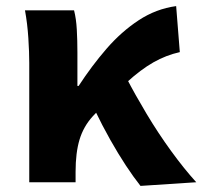

<svg xmlns="http://www.w3.org/2000/svg" viewBox="-20 -598 664 630"><path d="M76 0V-392Q76 -426 73 -473Q70 -520 62 -564H223Q230 -537 232 -501Q234 -465 234 -425V-316H238Q281 -382 329.5 -438Q378 -494 435 -531.5Q492 -569 558 -578L570 -427Q525 -417 483.5 -393.5Q442 -370 395 -327Q348 -284 284 -216Q254 -183 241 -140Q228 -97 228 -34V0ZM441 12Q418 -17 393 -55Q368 -93 342 -139Q316 -185 290 -239L394 -344Q423 -288 461 -224.5Q499 -161 541.5 -102.5Q584 -44 624 0Z"/></svg>

Font: Noto Sans SC ExtraBold
Style: Regular
Weight: 800
Designer: Ryoko NISHIZUKA 西塚涼子 (kana, bopomofo & ideographs); Paul D. Hunt (Latin, Greek & Cyrillic); Sandoll Communications 산돌커뮤니
Foundry: Adobe
Version: Version 2.004-H2;hotconv 1.0.118;makeotfexe 2.5.65603